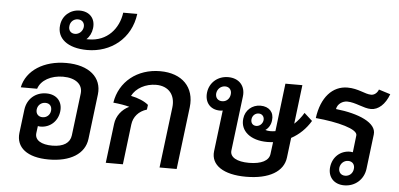

<svg xmlns="http://www.w3.org/2000/svg" viewBox="-60 -1113 2600 1252"><g transform="rotate(5 1239.5 -487.0)"><path d="M297 11C439 11 532 -47 544 -145L580 -440C593 -551 507 -626 357 -626C212 -626 98 -555 75 -442H182C200 -499 266 -535 344 -535C427 -535 475 -495 468 -436L434 -159C428 -110 387 -81 312 -81C242 -81 196 -106 202 -154L208 -200C213 -199 219 -198 225 -198C287 -198 337 -242 345 -307C353 -372 313 -417 245 -417C174 -417 120 -370 111 -299L92 -145C81 -49 156 11 297 11ZM191 -307C194 -335 216 -355 244 -355C273 -355 288 -335 285 -307C282 -279 260 -260 233 -260C206 -260 188 -279 191 -307Z M485 -722C639 -722 769 -821 790 -985H698C684 -880 610 -792 489 -792H474C494 -810 507 -836 511 -867C519 -932 478 -974 415 -974C353 -974 302 -931 295 -868C284 -783 354 -722 485 -722ZM356 -869C359 -896 380 -916 408 -916C436 -916 453 -896 450 -869C446 -841 424 -820 396 -820C368 -820 352 -841 356 -869Z M702 -258 670 0H782L814 -263C820 -314 854 -353 907 -369L911 -400C887 -421 843 -440 796 -449C822 -501 885 -535 953 -535C1036 -535 1081 -479 1071 -397L1022 0H1134L1184 -408C1200 -540 1116 -626 972 -626C822 -626 707 -534 685 -395C726 -391 763 -385 791 -377C743 -355 708 -309 702 -258Z M1588 11C1740 11 1833 -45 1844 -137L1860 -267C1912 -295 1955 -337 1986 -389L1933 -437C1916 -408 1895 -382 1872 -361L1903 -616H1792L1754 -302C1743 -300 1732 -299 1720 -299C1708 -299 1697 -301 1688 -304C1708 -317 1723 -341 1726 -370C1733 -423 1700 -459 1643 -459C1589 -459 1544 -421 1538 -365C1528 -284 1597 -227 1706 -227C1719 -227 1732 -228 1745 -229L1735 -151C1730 -107 1681 -81 1600 -81C1521 -81 1474 -107 1479 -151L1523 -508C1532 -578 1488 -626 1417 -626C1349 -626 1296 -580 1288 -515C1280 -450 1318 -404 1382 -404C1388 -404 1394 -405 1400 -406L1367 -137C1356 -45 1441 11 1588 11ZM1348 -515C1352 -543 1374 -564 1403 -564C1430 -564 1447 -543 1443 -515C1440 -486 1418 -466 1391 -466C1362 -466 1345 -486 1348 -515ZM1592 -367C1595 -390 1613 -407 1636 -407C1658 -407 1673 -390 1671 -367C1668 -342 1648 -325 1626 -325C1603 -325 1589 -342 1592 -367Z M2231 11C2303 11 2358 -39 2367 -108L2395 -337C2404 -413 2286 -464 2135 -480C2141 -515 2174 -535 2204 -535C2258 -535 2313 -500 2362 -500C2410 -500 2454 -539 2479 -607L2403 -631C2394 -607 2375 -593 2355 -593C2314 -593 2270 -626 2198 -626C2100 -626 2027 -547 2009 -410C2155 -397 2287 -362 2282 -320L2269 -209C2263 -210 2257 -211 2251 -211C2187 -211 2138 -166 2130 -101C2122 -36 2163 11 2231 11ZM2190 -101C2194 -129 2216 -150 2244 -150C2272 -150 2289 -129 2285 -101C2282 -72 2260 -52 2232 -52C2204 -52 2187 -72 2190 -101Z"/></g></svg>

Font: TPK Tissa Web SemiBold
Style: Italic
Weight: 600
Italic angle: -7°
Designer: Jacques Le Bailly, Suppakit Chalermlarp | Katatrad Co.,Ltd.
Foundry: Jacques Le Bailly, Cadson Demak Co.,Ltd.
Version: Version 5.000;Glyphs 3.1.2 (3151)